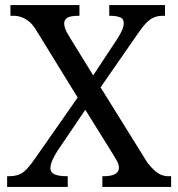

<svg xmlns="http://www.w3.org/2000/svg" viewBox="-20 -734 700 754"><path d="M8 0V-42H14Q38 -42 54.5 -48.5Q71 -55 85.5 -70.5Q100 -86 118 -112L285 -351L120 -619Q108 -638 94 -649.5Q80 -661 64.5 -666.5Q49 -672 34 -672H21V-714H292V-672H289Q255 -672 243.5 -663.5Q232 -655 232 -643Q232 -633 236 -621.5Q240 -610 256 -584L346 -438L441 -582Q452 -599 459 -614.5Q466 -630 466 -643Q466 -661 450.5 -666.5Q435 -672 412 -672H409V-714H628V-672H619Q600 -672 584.5 -665.5Q569 -659 554 -643.5Q539 -628 520 -600L375 -391L559 -95Q574 -76 587.5 -64Q601 -52 614 -47Q627 -42 639 -42H652V0H382V-42H387Q417 -42 432 -50.5Q447 -59 447 -75Q447 -86 441 -98.5Q435 -111 414 -144L315 -303L204 -139Q196 -126 187 -107.5Q178 -89 178 -73Q178 -57 194 -49.5Q210 -42 243 -42H246V0Z"/></svg>

Font: Noto Serif Telugu
Style: Regular
Weight: 400
Designer: Jelle Bosma - Monotype Design Team
Foundry: Monotype Imaging Inc.
Version: Version 2.003